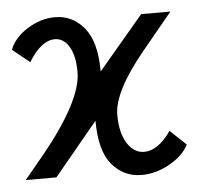

<svg xmlns="http://www.w3.org/2000/svg" viewBox="-45 -585 670 648"><g transform="rotate(-5 290.0 -261.0)"><path d="M10 -442Q25 -482 70 -510.5Q115 -539 164 -539Q223 -539 262.5 -491.5Q302 -444 302 -343L455 -524H554L451 -399Q345 -270 345 -192Q345 -132 367.5 -96Q390 -60 425 -60Q472 -60 516 -123L570 -72Q552 -36 505.5 -9.5Q459 17 410 17Q349 17 309.5 -30Q270 -77 270 -179L122 0H18L76 -70Q224 -249 224 -348Q224 -403 205.5 -434Q187 -465 157 -465Q111 -465 68 -395Z"/></g></svg>

Font: ColatingCofangSans
Style: Regular
Weight: 400
Foundry: GNU
Version: Version 412.227;June 27, 2022;FontCreator 11.0.0.2412 32-bit